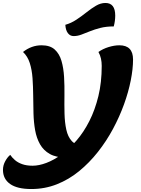

<svg xmlns="http://www.w3.org/2000/svg" viewBox="-90 -1031 951 1293"><path d="M121 242Q26 242 -22 208Q-70 174 -70 113Q-70 82 -54.5 54Q-39 26 -21 12Q-9 30 10.5 47Q30 64 59.5 74.5Q89 85 130 85Q172 85 222.5 66Q273 47 325 9Q377 -29 425.5 -85Q474 -141 512 -216Q550 -291 572.5 -383.5Q595 -476 595 -587Q595 -613 590 -636Q585 -659 573 -681Q602 -702 641 -714Q680 -726 714 -726Q760 -726 783 -702Q806 -678 806 -630Q806 -567 790.5 -489Q775 -411 745 -328Q715 -245 671 -163Q627 -81 569.5 -8Q512 65 443 121.5Q374 178 293 210Q212 242 121 242ZM356 30Q288 30 245.5 6Q203 -18 179.5 -59.5Q156 -101 146.5 -154.5Q137 -208 135.5 -268Q134 -328 133.5 -388.5Q133 -449 129 -505Q125 -561 110.5 -606.5Q96 -652 65 -681Q122 -726 190 -726Q247 -726 278.5 -697.5Q310 -669 324 -621Q338 -573 341.5 -513Q345 -453 344 -389.5Q343 -326 344.5 -266Q346 -206 356.5 -158Q367 -110 393 -81.5Q419 -53 468 -53ZM406 -788Q382 -788 367 -808Q352 -828 350 -864Q389 -875 424.5 -898.5Q460 -922 492.5 -948Q525 -974 556.5 -992.5Q588 -1011 620 -1011Q686 -1011 686 -926Q686 -909 683.5 -890Q681 -871 676 -853Q625 -853 586 -843Q547 -833 516 -820.5Q485 -808 458.5 -798Q432 -788 406 -788Z"/></svg>

Font: Lemonada
Style: Regular
Weight: 400
Designer: Mohamed Gaber (Arabic), Eduardo Tunni (Latin)
Foundry: Kief Type Foundry
Version: Version 4.005